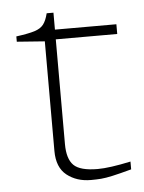

<svg xmlns="http://www.w3.org/2000/svg" viewBox="-46 -608 486 649"><g transform="rotate(-5 197.0 -283.0)"><path d="M159.5 -123.5Q159.5 -73.5 181.2 -51.8Q203 -30 263 -30Q302.5 -30 375 -45.5V-19Q334.5 -8 310.8 -2.8Q287 2.5 271 3.8Q255 5 236.5 5Q188.5 5 155.2 -21.2Q122 -47.5 122 -103.5V-475.5L27.5 -482.5V-500.5Q68.5 -506 89.5 -512.5Q110.5 -519 120.5 -532Q130.5 -545 136.5 -569.5H159.5V-512H368V-479H159.5Z"/></g></svg>

Font: Newsreader 6pt ExtraLight
Style: Regular
Weight: 275
Designer: Hugues Gentile
Foundry: Production Type
Version: Version 1.003; ttfautohint (v1.8.3)